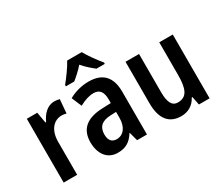

<svg xmlns="http://www.w3.org/2000/svg" viewBox="-129 -1086 1635 1415"><g transform="rotate(-30 688.5 -378.0)"><path d="M307 -553C247 -553 204 -507 179 -451H173L157 -543H68V0H183V-280C183 -376 231 -436 303 -436C313 -436 330 -434 341 -430L351 -547C335 -551 319 -553 307 -553Z M664 -766H540C519 -725 471 -659 437 -618V-606H508C533 -626 571 -659 602 -695C632 -659 669 -628 697 -606H768V-618C731 -662 688 -722 664 -766ZM598 -553C538 -553 479 -537 430 -509L466 -424C511 -448 549 -461 588 -461C638 -461 662 -429 662 -364V-334L587 -331C456 -326 387 -270 387 -158C387 -62 435 10 525 10C595 10 635 -17 671 -74H673L693 0H777V-363C777 -490 717 -553 598 -553ZM614 -256 663 -258V-208C663 -128 624 -81 568 -81C529 -81 505 -104 505 -157C505 -217 537 -253 614 -256Z M1310 -543H1195V-266C1195 -151 1172 -90 1094 -90C1045 -90 1023 -131 1023 -217V-543H908V-189C908 -61 960 10 1065 10C1123 10 1171 -17 1199 -71H1205L1219 0H1310Z"/></g></svg>

Font: Noto Sans Gurmukhi UI Condensed SemiBold
Style: Regular
Weight: 600
Width: 3
Designer: Jelle Bosma - Monotype Design Team
Foundry: Monotype Imaging Inc.
Version: Version 2.004